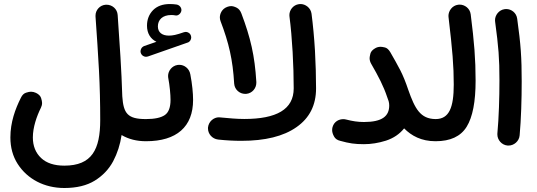

<svg xmlns="http://www.w3.org/2000/svg" viewBox="-20 -670 2673 956"><path d="M31.7 14.2C31.7 64.5 43.9 108.4 67.9 146C116.2 221.7 200.7 266.1 300.3 266.1C361.3 266.1 412.1 253.9 451.7 229.5C491.2 205.1 522 172.9 543.5 132.8C564.5 92.8 578.6 49.3 585.4 2.4C620.1 22.9 660.6 33.2 706.5 33.2H707C722.2 33.2 735.4 27.8 746.1 17.1C756.8 5.9 762.2 -6.8 762.2 -22C762.2 -52.7 737.8 -77.1 707 -77.1H706.5C615.2 -77.1 594.7 -105 588.9 -190.4C585 -319.8 576.2 -449.2 565.9 -595.2C564 -626 538.1 -646.5 510.7 -646.5H506.8C476.1 -644.5 455.6 -618.7 455.6 -592.8V-587.4C462.4 -492.2 468.3 -403.8 472.7 -321.3C477.1 -238.8 479 -155.8 479 -72.3C479 73.7 438 154.8 300.3 154.8C250 154.8 211.4 142.1 184.6 116.7C157.2 90.8 143.6 56.6 143.6 14.2C143.6 -36.1 162.6 -90.8 183.6 -133.3C187.5 -141.1 189.5 -148.9 189.5 -157.2C189.5 -163.1 188 -171.4 184.6 -182.1C181.2 -192.4 172.4 -201.2 159.2 -207.5C150.9 -211.4 142.6 -213.4 134.3 -213.4C128.4 -213.4 120.1 -211.9 109.9 -208.5C99.1 -205.1 90.3 -196.8 84 -183.1C56.2 -127.9 31.7 -61.5 31.7 14.2Z M681.2 -405.8C686.5 -391.6 699.2 -387.2 707 -387.2C710 -387.2 712.9 -387.7 716.3 -388.7L914.1 -458C926.3 -461.4 932.1 -474.1 932.1 -483.4C932.1 -485.8 931.6 -487.8 931.2 -490.2C927.7 -505.4 913.6 -511.2 905.3 -511.2C902.3 -511.2 899.4 -510.7 896.5 -509.8C857.4 -496.1 839.8 -492.7 820.8 -492.7C787.1 -492.7 766.1 -508.8 766.1 -538.6C766.1 -571.3 789.1 -595.2 832.5 -595.2C839.8 -595.2 846.7 -594.7 853 -593.3C854.5 -592.8 856 -592.8 857.4 -592.8C869.1 -592.8 881.8 -604 883.3 -618.2V-620.6C883.3 -632.3 874 -645 858.9 -647.5C849.1 -648.9 837.9 -649.9 825.7 -649.9C790 -649.9 762.2 -639.6 742.2 -619.6C722.2 -599.1 711.9 -573.2 711.9 -542C711.9 -503.4 730 -476.1 758.8 -461.9L698.2 -440.9C684.1 -435.5 679.7 -422.4 679.7 -414.6C679.7 -411.6 680.2 -408.7 681.2 -405.8ZM651.9 -22C651.9 -6.8 657.2 5.9 668 17.1C679.2 27.8 691.9 33.2 707 33.2C859.9 33.2 941.4 -39.1 941.4 -172.4C941.4 -205.6 937 -251.5 927.7 -299.8C922.4 -329.6 897 -347.2 873.5 -347.2C870.6 -347.2 867.7 -347.2 864.7 -346.7C835 -342.3 816.9 -315.9 816.9 -292C816.9 -289.6 816.9 -286.6 817.4 -284.2C825.2 -243.2 829.1 -198.7 829.1 -172.9C829.1 -135.7 819.8 -110.4 800.8 -97.2C781.7 -84 750.5 -77.1 707 -77.1C691.9 -77.1 679.2 -71.8 668 -61C657.2 -50.3 651.9 -37.1 651.9 -22Z M1015.6 -35.2V-29.8C1015.6 -4.4 1035.6 21.5 1066.4 24.9C1107.4 29.3 1145.5 31.2 1181.2 31.2C1299.8 31.2 1391.6 8.8 1456.5 -37.1C1521.5 -82.5 1553.7 -146.5 1553.7 -230C1553.7 -289.1 1551.8 -351.6 1548.3 -417.5C1544.4 -482.9 1538.6 -544.4 1531.2 -601.6C1527.3 -631.3 1500.5 -649.9 1476.6 -649.9C1474.1 -649.9 1471.2 -649.9 1468.8 -649.4C1439 -645.5 1420.9 -619.1 1420.9 -595.2C1420.9 -592.8 1420.9 -589.8 1421.4 -587.4C1435.1 -482.9 1442.4 -341.8 1442.4 -230C1442.4 -125 1356.4 -77.6 1196.3 -77.6C1159.2 -77.6 1122.6 -81.1 1076.2 -85.4C1074.2 -85.9 1072.3 -85.9 1069.8 -85.9C1044.9 -85.9 1019 -65.9 1015.6 -35.2ZM1078.1 -564.9C1119.6 -456.1 1139.2 -372.1 1146 -253.4C1148.4 -222.7 1174.3 -202.6 1200.2 -202.6H1205.6C1236.3 -205.1 1256.3 -231.4 1256.3 -257.3V-262.7C1248.5 -392.6 1227.5 -482.4 1182.1 -602.5C1176.8 -616.7 1168.9 -626.5 1158.2 -631.8C1147.5 -637.2 1138.2 -639.6 1130.9 -639.6C1124.5 -639.6 1117.7 -638.2 1111.3 -635.7C1083.5 -625.5 1074.7 -599.6 1074.7 -583.5C1074.7 -577.1 1075.7 -571.3 1078.1 -564.9Z M1635.7 -37.1C1634.3 -31.7 1633.8 -26.9 1633.8 -22C1633.8 -12.7 1636.7 -2.4 1643.1 9.3C1648.9 20.5 1659.2 27.8 1673.8 31.2C1719.2 43.9 1746.6 47.9 1792 47.9C1828.1 47.9 1864.7 42 1901.9 30.3C1939 18.1 1969.2 -2 1992.2 -30.8C2028.8 6.3 2078.1 33.2 2148.4 33.2H2148.9C2164.1 33.2 2177.2 27.8 2188 17.1C2198.7 5.9 2204.1 -6.8 2204.1 -22C2204.1 -52.7 2179.7 -77.1 2148.9 -77.1H2148.4C2072.8 -78.1 2045.9 -128.9 2012.7 -223.1C2000.5 -259.8 1987.3 -292.5 1973.1 -320.3C1958.5 -348.1 1941.9 -378.4 1923.3 -410.2C1915.5 -423.3 1906.7 -431.2 1897 -433.6C1887.2 -436 1879.9 -437 1875.5 -437C1865.2 -437 1856 -434.6 1847.2 -429.2C1834 -421.4 1826.7 -412.6 1824.2 -402.8C1821.8 -392.6 1820.3 -385.3 1820.3 -380.9C1820.3 -371.1 1822.8 -361.8 1828.1 -352.5C1865.2 -288.1 1889.6 -241.2 1907.7 -187C1910.2 -179.7 1912.6 -172.9 1915 -166.5C1917 -159.2 1918 -152.3 1918 -145C1918 -91.8 1883.3 -62.5 1792 -62.5C1760.7 -62.5 1734.9 -66.9 1704.1 -74.7C1698.7 -76.2 1693.8 -76.7 1689 -76.7C1669.4 -76.7 1644 -66.4 1635.7 -37.1Z M2093.8 -22C2093.8 -6.8 2099.1 5.9 2109.9 17.1C2121.1 27.8 2133.8 33.2 2148.9 33.2C2222.2 33.2 2273.9 9.3 2303.7 -39.1C2333.5 -87.4 2348.1 -163.6 2348.1 -268.6C2348.1 -376.5 2341.3 -459.5 2323.7 -598.6C2319.8 -629.4 2293 -647 2269 -647C2266.6 -647 2263.7 -647 2261.2 -646.5C2231.4 -642.6 2212.9 -615.7 2212.9 -590.8C2212.9 -588.4 2212.9 -586.4 2213.4 -584C2232.9 -418.9 2239.3 -342.8 2239.3 -249C2239.3 -135.3 2216.8 -77.1 2148.9 -77.1C2133.8 -77.1 2121.1 -71.8 2109.9 -61C2099.1 -50.3 2093.8 -37.1 2093.8 -22Z M2445.3 -562C2462.4 -434.6 2466.8 -381.3 2466.8 -270.5C2466.8 -182.6 2463.9 -85.4 2456.5 -4.9V0C2456.5 25.9 2477.5 52.2 2507.3 54.7H2512.7C2538.6 54.7 2564.9 33.7 2567.4 3.9C2574.7 -76.7 2577.6 -174.8 2577.6 -265.1C2577.6 -383.3 2573.2 -448.2 2555.2 -576.7C2551.3 -607.4 2524.9 -625 2501 -625C2498.5 -625 2495.6 -625 2493.2 -624.5C2463.4 -620.6 2444.8 -593.8 2444.8 -569.8C2444.8 -567.4 2444.8 -564.5 2445.3 -562Z"/></svg>

Font: Mikhak SemiBold
Style: Regular
Weight: 600
Designer: Amin Abedi
Version: Version 3.2